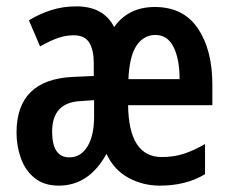

<svg xmlns="http://www.w3.org/2000/svg" viewBox="-20 -574 723 604"><path d="M467 -552Q557 -552 602.5 -484.5Q648 -417 648 -309V-243H383Q385 -80 489 -80Q527 -80 559 -90.5Q591 -101 625 -121V-26Q565 10 483 10Q429 10 383.5 -15Q338 -40 315 -90Q260 10 165 10Q119 10 89.5 -13.5Q60 -37 46 -75.5Q32 -114 32 -157Q32 -323 208 -332L275 -335V-376Q275 -416 261 -439.5Q247 -463 212 -463Q187 -463 162.5 -454.5Q138 -446 106 -428L71 -510Q103 -530 140.5 -542Q178 -554 220 -554Q306 -554 339 -489Q384 -552 467 -552ZM469 -464Q432 -464 409.5 -430.5Q387 -397 384 -325H545Q545 -388 526 -426Q507 -464 469 -464ZM234 -256Q144 -252 144 -160Q144 -79 198 -79Q234 -79 255 -113Q276 -147 276 -207V-259Z"/></svg>

Font: Noto Sans Tamil ExtraCondensed SemiBold
Style: Regular
Weight: 600
Width: 2
Designer: Jelle Bosma - Monotype Design Team
Foundry: Monotype Imaging Inc.
Version: Version 2.004; ttfautohint (v1.8.4.7-5d5b)